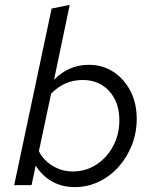

<svg xmlns="http://www.w3.org/2000/svg" viewBox="-20 -757 640 785"><path d="M286 8Q234 8 193 -15Q152 -38 126 -80L109 0H38L191 -722L265 -737L201 -431Q230 -461 266 -476.5Q302 -492 344 -492Q400 -492 444 -463Q488 -434 513.5 -384.5Q539 -335 539 -271Q539 -214 519 -163.5Q499 -113 464.5 -74.5Q430 -36 384 -14Q338 8 286 8ZM139 -139Q157 -102 195 -79Q233 -56 277 -56Q331 -56 374 -84Q417 -112 442.5 -159.5Q468 -207 468 -265Q468 -339 426.5 -384.5Q385 -430 318 -430Q243 -430 189 -374Z"/></svg>

Font: Red Hat Mono
Style: Italic
Weight: 400
Italic angle: -12°
Monospace: yes
Designer: Pentagram, MCKL
Foundry: MCKL
Version: Version 1.030